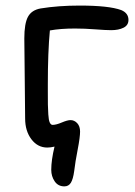

<svg xmlns="http://www.w3.org/2000/svg" viewBox="-20 -537 484 686"><path d="M210 128.9Q187.5 128.9 175.3 110.8Q163.1 92.8 163.1 69.8Q163.1 35.2 174.8 -13.2Q161.1 -9.8 148.9 -9.8Q114.7 -9.8 92.3 -39.3Q69.8 -68.8 69.8 -113.8Q69.8 -139.6 68.4 -254.6Q66.9 -369.6 66.9 -399.9Q66.9 -452.6 79.8 -476.8Q92.8 -501 125 -506.8Q188 -517.1 265.1 -517.1Q369.1 -517.1 413.1 -501Q439 -490.2 439 -465.8Q439 -446.8 421.4 -438Q403.8 -429.2 377 -429.2Q358.9 -429.2 320.8 -432.1Q282.7 -435.1 248 -435.1Q195.8 -435.1 158.2 -428.2Q150.9 -350.6 150.9 -235.8Q150.9 -227.5 150.9 -210.9Q150.9 -179.2 151.1 -163.8Q151.4 -148.4 152.6 -128.2Q153.8 -107.9 157.7 -99.4Q161.6 -90.8 168 -90.8Q180.7 -90.8 200.9 -99.4Q221.2 -107.9 231.9 -107.9Q245.6 -107.9 255.9 -96.9Q266.1 -85.9 266.1 -66.9Q266.1 -46.9 257.6 -2.9Q249 41 245.1 74.2Q241.2 103 233.2 116Q225.1 128.9 210 128.9Z"/></svg>

Font: Shantell Sans Bouncy
Style: Regular
Weight: 400
Designer: Stephen Nixon, Anya Danilova, Shantell Martin
Foundry: Arrow Type
Version: Version 1.006;[9816181b4]